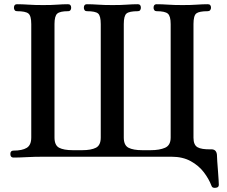

<svg xmlns="http://www.w3.org/2000/svg" viewBox="-20 -746 1074 909"><path d="M1001 143Q996 144 990 142.5Q984 141 981 133Q969 101 945 69.5Q921 38 883 17Q845 -4 792 -4H183Q143 -4 106 -2Q69 0 44 0Q29 0 29 -17Q29 -33 44 -33Q85 -33 106.5 -46Q128 -59 128 -95V-632Q128 -671 114.5 -682Q101 -693 60 -693Q53 -693 49.5 -698Q46 -703 46 -709Q46 -726 60 -726Q86 -726 115 -724Q144 -722 184 -722Q225 -722 251 -724Q277 -726 302 -726Q317 -726 317 -709Q317 -703 313.5 -698Q310 -693 302 -693Q264 -693 251 -681.5Q238 -670 238 -632V-95Q238 -58 260 -46.5Q282 -35 324 -35H370Q411 -35 434 -46.5Q457 -58 457 -95V-632Q457 -671 444.5 -682Q432 -693 391 -693Q384 -693 380.5 -698Q377 -703 377 -709Q377 -726 391 -726Q417 -726 444.5 -724Q472 -722 513 -722Q554 -722 580.5 -724Q607 -726 633 -726Q647 -726 647 -709Q647 -703 643.5 -698Q640 -693 633 -693Q592 -693 579 -682Q566 -671 566 -632V-95Q566 -58 588.5 -46.5Q611 -35 653 -35H694Q735 -35 761.5 -46.5Q788 -58 788 -95V-632Q788 -670 774.5 -681.5Q761 -693 721 -693Q714 -693 710.5 -698Q707 -703 707 -709Q707 -726 721 -726Q747 -726 775.5 -724Q804 -722 844 -722Q885 -722 912 -724Q939 -726 964 -726Q979 -726 979 -709Q979 -703 975 -698Q971 -693 964 -693Q923 -693 909.5 -682.5Q896 -672 896 -632V-94Q896 -60 915 -49Q934 -38 979 -39Q1004 -40 1007 -14Q1007 -5 1008.5 17Q1010 39 1012 63.5Q1014 88 1015 106.5Q1016 125 1016 129Q1016 142 1001 143Z"/></svg>

Font: Zen Old Mincho SemiBold
Style: Regular
Weight: 600
Version: Version 1.500